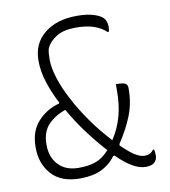

<svg xmlns="http://www.w3.org/2000/svg" viewBox="-81 -780 762 860"><g transform="rotate(-10 300.0 -350.0)"><path d="M215 10Q129 10 85.5 -38.5Q42 -87 42 -160V-163Q42 -234 81 -277.5Q120 -321 179 -337L181 -341Q154 -393 138 -443.5Q122 -494 122 -539V-542Q122 -620 178 -665Q234 -710 326 -710Q370 -710 400 -701Q430 -692 443 -679Q458 -664 458 -636Q458 -626 455 -615H449Q429 -635 395 -647Q361 -659 311 -659Q258 -659 225 -639.5Q192 -620 177 -588Q174 -578 173 -563.5Q172 -549 172 -538Q172 -502 187 -454Q202 -406 230 -353Q258 -299 298 -242Q338 -185 386 -134Q417 -182 431 -233.5Q445 -285 445 -350V-378H451Q477 -378 487.5 -372.5Q498 -367 498 -352V-348Q498 -284 476.5 -228.5Q455 -173 414 -111V-105Q416 -103 418 -101Q453 -67 476 -53.5Q499 -40 517 -40Q544 -40 557 -60H563Q566 -48 566 -32Q566 -21 561.5 -13Q557 -5 551 0Q538 10 513 10Q458 10 384 -64H378Q352 -28 312.5 -9Q273 10 215 10ZM92 -163Q92 -108 125 -73Q158 -38 216 -38Q264 -38 296 -50Q328 -62 356 -94Q315 -139 275 -192.5Q235 -246 202 -304Q154 -288 123 -255.5Q92 -223 92 -166Z"/></g></svg>

Font: Recursive Mn Csl St Lt
Style: Regular
Weight: 300
Monospace: yes
Version: Version 1.079;hotconv 1.0.112;makeotfexe 2.5.65598; ttfautoh